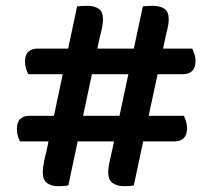

<svg xmlns="http://www.w3.org/2000/svg" viewBox="-20 -635 726 660"><path d="M580 -149H49Q45 -156 41.5 -167.5Q38 -179 38 -191Q38 -215 49.5 -226Q61 -237 80 -237H612Q616 -229 619.5 -218Q623 -207 623 -194Q623 -171 611.5 -160Q600 -149 580 -149ZM608 -380H77Q73 -388 69.5 -399Q66 -410 66 -423Q66 -447 78 -457.5Q90 -468 109 -468H641Q644 -461 648 -450Q652 -439 652 -426Q652 -402 640.5 -391Q629 -380 608 -380ZM321 -498 215 2Q206 4 197.5 4.5Q189 5 180 5Q156 5 141.5 -6Q127 -17 127 -42Q127 -58 131 -78Q135 -98 139 -112L245 -613Q254 -614 263 -614.5Q272 -615 280 -615Q304 -615 319 -605Q334 -595 334 -569Q334 -553 329.5 -533.5Q325 -514 321 -498ZM547 -498 440 2Q432 4 423.5 4.5Q415 5 406 5Q382 5 367 -6Q352 -17 352 -42Q352 -58 356.5 -78Q361 -98 364 -112L471 -613Q479 -614 488.5 -614.5Q498 -615 505 -615Q530 -615 545 -605Q560 -595 560 -569Q560 -553 555 -533.5Q550 -514 547 -498Z"/></svg>

Font: BalooTamma2SemiBold
Style: Regular
Weight: 600
Designer: Divya Kowshik, Shuchita Grover and Ek Type
Foundry: Ek Type
Version: Version 1.700